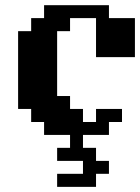

<svg xmlns="http://www.w3.org/2000/svg" viewBox="-20 -520 540 740"><path d="M200.2 100.1V49.8H250V0H149.9V-49.8H100.1V-100.1H49.8V-399.9H100.1V-450.2H149.9V-500H399.9V-450.2H500V-299.8H350.1V-450.2H250V-399.9H200.2V-149.9H250V-100.1H299.8V-49.8H350.1V-100.1H450.2V-49.8H399.9V0H299.8V49.8H350.1V100.1H399.9V149.9H350.1V200.2H200.2V149.9H299.8V100.1Z"/></svg>

Font: Redaction 50
Style: Bold
Weight: 700
Designer: Jeremy Mickel / Forest Young
Foundry: MCKL
Version: Version 2.001;hotconv 1.0.113;makeotfexe 2.5.65598 DEVELOPME